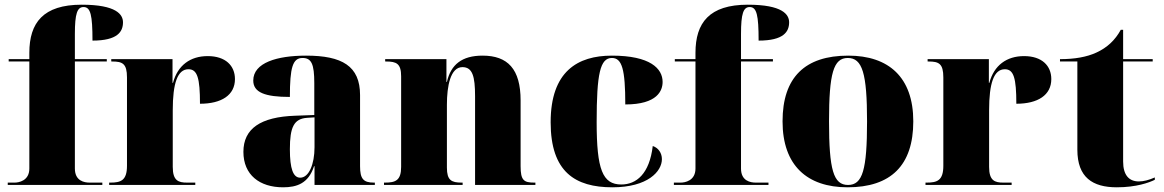

<svg xmlns="http://www.w3.org/2000/svg" viewBox="-20 -788 4958 818"><path d="M13 0H416V-10H362C339 -10 299 -17 299 -70V-526H435V-536H299V-643C299 -730 309 -758 336 -758C366 -758 374 -724 374 -615C481 -615 504 -653 504 -693C504 -726 476 -768 328 -768C164 -768 105 -691 105 -563V-536H17V-526H105V-70C105 -17 59 -10 42 -10H13Z M445 0H812V-10H777C740 -10 716 -18 716 -77V-318C716 -433 736 -493 783 -493C821 -493 832 -455 832 -346C924 -346 981 -383 981 -451C981 -508 941 -549 865 -549C791 -549 737 -510 717 -435H715V-536H454V-526H458C502 -526 521 -517 521 -458V-82C521 -19 495 -10 450 -10H445Z M1186 10C1244 10 1294 -6 1318 -80H1320V0H1577V-10H1573C1528 -10 1514 -26 1514 -80V-383C1514 -507 1437 -551 1284 -551C1161 -551 1059 -521 1059 -445C1059 -394 1109 -375 1215 -375C1215 -501 1227 -541 1269 -541C1307 -541 1319 -515 1319 -434V-298L1238 -295C1090 -290 1017 -240 1017 -141C1017 -43 1086 10 1186 10ZM1259 -31C1229 -31 1215 -69 1215 -152C1215 -246 1232 -282 1288 -286L1320 -288V-161C1320 -88 1296 -31 1259 -31Z M1616 0H1951V-10H1947C1903 -10 1884 -20 1884 -74V-342C1884 -421 1899 -502 1950 -502C1993 -502 2004 -463 2004 -378V0H2261V-10H2257C2212 -10 2198 -19 2198 -80V-360C2198 -494 2143 -551 2036 -551C1948 -551 1901 -513 1884 -439H1882V-536H1621V-526H1625C1669 -526 1689 -517 1689 -463V-77C1689 -19 1665 -10 1620 -10H1616Z M2589 10C2740 10 2800 -58 2800 -110C2800 -136 2785 -158 2761 -166C2747 -47 2691 -2 2627 -2C2547 -2 2522 -66 2522 -268C2522 -475 2537 -541 2587 -541C2630 -541 2644 -493 2644 -343C2782 -343 2803 -403 2803 -439C2803 -496 2750 -551 2587 -551C2441 -551 2326 -484 2326 -267C2326 -55 2431 10 2589 10Z M2851 0H3254V-10H3200C3177 -10 3137 -17 3137 -70V-526H3273V-536H3137V-643C3137 -730 3147 -758 3174 -758C3204 -758 3212 -724 3212 -615C3319 -615 3342 -653 3342 -693C3342 -726 3314 -768 3166 -768C3002 -768 2943 -691 2943 -563V-536H2855V-526H2943V-70C2943 -17 2897 -10 2880 -10H2851Z M3591 10C3775 10 3871 -83 3871 -271C3871 -459 3766 -551 3594 -551C3410 -551 3314 -459 3314 -271C3314 -83 3419 10 3591 10ZM3593 0C3531 0 3512 -64 3512 -271C3512 -476 3531 -541 3592 -541C3654 -541 3674 -476 3674 -271C3674 -64 3655 0 3593 0Z M3923 0H4290V-10H4255C4218 -10 4194 -18 4194 -77V-318C4194 -433 4214 -493 4261 -493C4299 -493 4310 -455 4310 -346C4402 -346 4459 -383 4459 -451C4459 -508 4419 -549 4343 -549C4269 -549 4215 -510 4195 -435H4193V-536H3932V-526H3936C3980 -526 3999 -517 3999 -458V-82C3999 -19 3973 -10 3928 -10H3923Z M4738 10C4821 10 4876 -10 4900 -22V-32C4875 -21 4852 -15 4832 -15C4790 -15 4765 -42 4765 -100V-526H4891V-536H4765V-661H4755C4731 -617 4697 -585 4651 -564C4610 -545 4558 -536 4496 -536V-526H4570V-150C4570 -32 4635 10 4738 10Z"/></svg>

Font: Noto Serif Display Black
Style: Regular
Weight: 900
Designer: Monotype Design Team
Foundry: Monotype Imaging Inc.
Version: Version 2.009